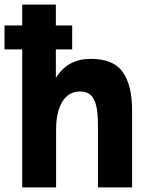

<svg xmlns="http://www.w3.org/2000/svg" viewBox="-32 -810 652 830"><path d="M64 -596.5H-12.5V-700H64V-790H209.5V-700H280V-596.5H209.5V-473.5Q238 -517.5 275 -536.5Q312 -555.5 361.5 -555.5Q458 -555.5 498.5 -498.8Q539 -442 539 -332.5V0H391.5V-267Q391.5 -321.5 383.8 -353.5Q376 -385.5 359.2 -400Q342.5 -414.5 314 -414.5Q264.5 -414.5 237.5 -370.5Q210.5 -326.5 210.5 -250V0H64Z"/></svg>

Font: JuliaMono ExtraBold
Style: Regular
Weight: 800
Monospace: yes
Designer: cormullion
Foundry: corm
Version: Version 0.055; ttfautohint (v1.8.4)